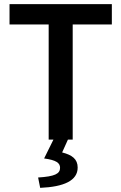

<svg xmlns="http://www.w3.org/2000/svg" viewBox="-20 -674 586 927"><path d="M26 -654V-556H215V0H238L193 91C252 99 270 113 270 136C270 165 245 178 164 183L174 233C289 228 355 198 355 135C355 94 328 74 280 62L308 0H331V-556H520V-654Z"/></svg>

Font: DAIFUKU Sans Semibold
Style: Regular
Weight: 600
Designer: Original font ‘Source Sans 3’ : Paul D. Hunt
Foundry: Daifuku
Version: Version 1.000